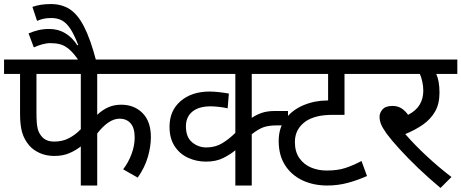

<svg xmlns="http://www.w3.org/2000/svg" viewBox="-20 -916 2278 948"><path d="M460 -551V-349Q485 -373 514 -386Q543 -399 578 -399Q643 -399 684 -357.5Q725 -316 725 -239Q725 -193 710 -141Q695 -89 660 -39L588 -80Q613 -112 629 -154Q645 -196 645 -237Q645 -284 625 -307Q605 -330 570 -330Q517 -330 460 -257V0H379V-193Q355 -174 323 -160Q291 -146 248 -146Q208 -146 176 -160.5Q144 -175 125 -197Q100 -226 89.5 -261.5Q79 -297 79 -354V-551H0V-622H786V-551ZM160 -551V-360Q160 -305 166 -281Q172 -257 188 -240Q208 -217 248 -217Q289 -217 321 -234Q353 -251 379 -278V-551Z M370 -615Q343 -655 320.5 -673.5Q298 -692 276.5 -697.5Q255 -703 229 -703Q209 -703 188 -697Q167 -691 147 -682L121 -751Q144 -761 169 -767Q194 -773 223 -773Q268 -773 303 -751.5Q338 -730 362 -692L366 -694Q346 -746 327 -774.5Q308 -803 286 -815Q264 -827 233 -827Q209 -827 193 -823Q177 -819 163 -813L140 -882Q179 -896 231 -896Q285 -896 324.5 -870.5Q364 -845 395.5 -783.5Q427 -722 455 -615Z M1389 -551H1223V-334Q1245 -349 1272 -358.5Q1299 -368 1338 -368H1402V-297H1351Q1305 -297 1279 -287Q1253 -277 1223 -253V0H1142V-174Q1118 -154 1082.5 -136Q1047 -118 997 -118Q950 -118 908.5 -137Q867 -156 842 -194.5Q817 -233 817 -290Q817 -370 872 -417Q927 -464 1015 -464Q1038 -464 1066.5 -460.5Q1095 -457 1110 -454L1104 -381Q1088 -385 1063.5 -388Q1039 -391 1020 -391Q962 -391 930 -365Q898 -339 898 -292Q898 -239 928.5 -213.5Q959 -188 999 -188Q1043 -188 1077.5 -209Q1112 -230 1142 -260V-551H771V-622H1389Z M1829 -551H1681V-349H1626Q1578 -349 1546 -341Q1514 -333 1491 -318Q1436 -280 1436 -215Q1436 -167 1458 -135.5Q1480 -104 1515.5 -89Q1551 -74 1593 -74Q1647 -74 1685 -86.5Q1723 -99 1765 -121L1792 -47Q1748 -27 1698.5 -13.5Q1649 0 1596 0Q1527 0 1472.5 -26Q1418 -52 1387 -101Q1356 -150 1356 -220Q1356 -285 1390 -329.5Q1424 -374 1479.5 -397Q1535 -420 1598 -420H1600V-551H1310V-622H1829Z M2209 -42 2155 12Q2096 -37 2044 -87Q1992 -137 1952 -181Q1912 -225 1889 -256Q1867 -287 1860.5 -305Q1854 -323 1854 -340Q1854 -359 1869 -376Q1884 -393 1918 -393Q1943 -393 1961.5 -381.5Q1980 -370 1995 -349Q2034 -369 2052 -399Q2070 -429 2070 -468Q2070 -491 2065 -513.5Q2060 -536 2053 -551H1814V-622H2238V-551H2134Q2150 -516 2150 -458Q2150 -403 2128 -365Q2106 -327 2068 -300.5Q2030 -274 1981 -254Q2026 -202 2085.5 -146.5Q2145 -91 2209 -42Z"/></svg>

Font: Noto Sans Living
Style: Regular
Weight: 400
Designer: Monotype Design Team
Foundry: Monotype Imaging Inc.
Version: Version 2.013; ttfautohint (v1.8.4.7-5d5b)